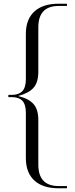

<svg xmlns="http://www.w3.org/2000/svg" viewBox="-20 -812 405 1032"><path d="M119 38V-205Q119 -250 100.5 -270Q82 -290 43 -290H25V-302H43Q81 -302 100 -322Q119 -342 119 -387V-630Q119 -708 164.5 -750Q210 -792 295 -792H340V-780H295Q186 -780 186 -665V-427Q186 -369 160 -340Q134 -311 80 -297V-295Q134 -282 160 -253Q186 -224 186 -166V73Q186 188 295 188H340V200H295Q210 200 164.5 158Q119 116 119 38Z"/></svg>

Font: Nyght Serif Light
Style: Regular
Weight: 300
Designer: Maksym Kobuzan
Version: Version 0.410